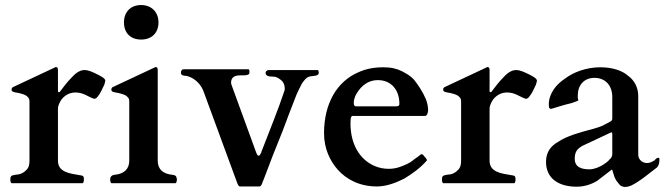

<svg xmlns="http://www.w3.org/2000/svg" viewBox="-20 -727 2658 762"><path d="M21 -15C21 -6 23 -1 26 0H308C311 -1 313 -6 313 -15C313 -30.7 307.7 -29.9 295 -32C256.9 -38.4 210 -43.6 210 -89V-295C210 -302 212 -310 216 -318C225.3 -339.6 248 -360 279 -360C311.6 -360 327.9 -343.4 353 -335H354C359 -335 364 -338 368 -344C379.3 -357.2 386.2 -375.5 394 -391C396 -399 398 -404 398 -407C398 -416.6 375 -427.5 366 -432C351.5 -439.2 332.4 -449 315 -449C294.1 -449 275.8 -432.3 264 -419C247.4 -402.4 233.5 -384 220 -366C219 -365 218 -364 217 -362C216 -362 214 -361 213 -361C212 -361 211 -362 210 -364V-450C210 -457 207 -461 202 -461C201 -461 200 -461 199 -460L195 -458L33 -382C30 -381 28 -379 28 -378C26 -376 26 -374 26 -373C26 -369 26 -366 28 -366C28 -361.6 48.9 -358.6 54 -358C67.7 -354.1 82.3 -351.6 90 -342C95 -338 97 -332 97 -324V-89C97 -74 94 -63 88 -56C77.8 -44.1 63 -34 44 -34C29.5 -30.4 21 -32.8 21 -15Z M682 -15C682 -17 682 -20 680 -23C680 -31.5 668.5 -32.8 659 -34C629.2 -37.7 606 -53.7 606 -89V-450C606 -457 603 -461 598 -461C597 -461 596 -461 595 -460L591 -458L429 -382C426 -381 424 -379 424 -378C422 -376 422 -374 422 -373C422 -369 422 -366 424 -366C424 -361.6 444.9 -358.6 450 -358C463.7 -354.1 478.3 -351.6 486 -342C491 -338 493 -332 493 -324V-89C493 -53.8 469.4 -37.7 440 -34C426.7 -32.3 422.7 -31.3 418 -22C418 -19 417 -16 417 -15C417 -10.3 418.3 -1.8 422 0H677C680.7 -1.8 682 -10.3 682 -15ZM540 -570C582.3 -570 609 -596.7 609 -638C609 -679.2 581.2 -707 540 -707C498.7 -707 472 -679.7 472 -638C472 -596.2 498.2 -570 540 -570Z M1240 -449H1046C1040.1 -449 1034 -443.4 1034 -438C1034 -424.8 1048.8 -423 1062 -423C1080.3 -423 1090.1 -413.6 1100 -405C1106 -398 1110 -388 1110 -377V-370C1082.2 -286.7 1051.9 -214 1018 -126C1018 -123.2 1016.4 -119.4 1014 -117C1014 -114.1 1009.1 -109 1007 -109C1001.3 -109 999 -116.3 997 -121L900 -387C900 -388 900 -390 898 -392C898 -396 897 -397 897 -398C897 -421.3 912.1 -428 934 -428H952C961.4 -429.9 970 -429.3 970 -440V-446C969 -450 968 -452 966 -452H709C700.8 -452 698 -445.1 698 -438C698 -427.9 708.7 -426 719 -426C722 -425 725 -425 727 -424C756.2 -414.3 779.3 -390.2 789 -361L921 -2C922.2 1.5 926.5 13 932 13H1010C1016.9 13 1020.5 0.5 1022 -4C1023 -5 1024 -10 1027 -16C1051.2 -80.6 1071.9 -134.7 1102 -208C1116 -247 1135 -295 1157 -352C1163.6 -365.3 1170.5 -381.8 1178 -395C1186.8 -407.3 1195.3 -421.6 1212 -424C1223.9 -425.7 1245 -425.6 1245 -437C1245 -441.6 1244.9 -449 1240 -449Z M1679 -290C1679 -304 1676 -318 1670 -334C1657.8 -362.4 1640.3 -389.6 1622 -412C1604.5 -429.5 1595.1 -433.1 1576 -444C1555.5 -454.2 1533.1 -460 1502 -460C1465 -460 1432 -454 1402 -440C1318.1 -404 1266 -317.6 1266 -198C1266 -137.5 1289.8 -87.7 1321 -53C1354.9 -15.3 1406.4 13 1476 13C1515.8 13 1554.1 -3.1 1584 -18C1615.7 -36.7 1650 -61.9 1673 -89C1674 -90 1675 -91 1675 -92C1671.2 -95.8 1671.7 -99.7 1666 -104C1664.3 -106.5 1658.3 -115 1654 -115C1653 -115 1652 -115 1650 -114C1641 -107 1632 -100 1623 -94C1614 -86 1604 -80 1593 -75C1572.3 -65.6 1551.5 -57 1523 -57C1502 -57 1483 -61 1465 -69C1407.9 -94.4 1371 -154.2 1371 -237C1371 -246 1372 -253 1372 -258C1374 -264 1376 -267 1379 -267H1667C1675.4 -267 1679 -281.4 1679 -290ZM1384 -320C1384 -327 1386 -336 1390 -346C1405.5 -376.9 1433.5 -409 1480 -409C1533.2 -409 1565 -369.2 1565 -316C1566 -309 1562 -305 1553 -305H1393C1385.4 -305 1384 -311.6 1384 -320Z M1734 -15C1734 -6 1736 -1 1739 0H2021C2024 -1 2026 -6 2026 -15C2026 -30.7 2020.7 -29.9 2008 -32C1969.9 -38.4 1923 -43.6 1923 -89V-295C1923 -302 1925 -310 1929 -318C1938.3 -339.6 1961 -360 1992 -360C2024.6 -360 2040.9 -343.4 2066 -335H2067C2072 -335 2077 -338 2081 -344C2092.3 -357.2 2099.2 -375.5 2107 -391C2109 -399 2111 -404 2111 -407C2111 -416.6 2088 -427.5 2079 -432C2064.5 -439.2 2045.4 -449 2028 -449C2007.1 -449 1988.8 -432.3 1977 -419C1960.4 -402.4 1946.5 -384 1933 -366C1932 -365 1931 -364 1930 -362C1929 -362 1927 -361 1926 -361C1925 -361 1924 -362 1923 -364V-450C1923 -457 1920 -461 1915 -461C1914 -461 1913 -461 1912 -460L1908 -458L1746 -382C1743 -381 1741 -379 1741 -378C1739 -376 1739 -374 1739 -373C1739 -369 1739 -366 1741 -366C1741 -361.6 1761.9 -358.6 1767 -358C1780.7 -354.1 1795.3 -351.6 1803 -342C1808 -338 1810 -332 1810 -324V-89C1810 -74 1807 -63 1801 -56C1790.8 -44.1 1776 -34 1757 -34C1742.5 -30.4 1734 -32.8 1734 -15Z M2513 -113V-346C2513 -381.6 2496 -409.6 2473 -426C2449.4 -447.6 2408.1 -460 2363 -460C2305.6 -460 2254 -439.7 2221 -414C2189.8 -393.7 2158 -357.4 2158 -312C2158 -308 2159 -304 2159 -300C2161 -297 2163 -295 2166 -295C2168 -295 2172 -296 2178 -298C2193 -303 2208.5 -307.1 2225 -312L2249 -318C2253.4 -320.2 2275 -326.3 2275 -329V-332C2274 -333 2274 -335 2273 -338V-348C2273 -389.3 2298.3 -418 2339 -418C2383.9 -418 2410 -386.4 2410 -342V-257C2410 -255 2409 -253 2409 -250C2399.8 -240.8 2383.6 -235.6 2371 -228C2361 -224 2348 -219 2332 -215C2280.1 -201.2 2230.8 -187.9 2195 -164C2167.8 -148.7 2147 -124.8 2147 -85C2147 -18 2197.6 14 2269 14C2301.7 14 2331 2.7 2351 -10L2408 -54C2409 -55 2409 -53 2411 -50C2411 -47 2413 -42 2415 -37C2417.1 -26.3 2424.2 -10.8 2431 -4C2434 1 2439 6 2443 10C2449 13 2454 15 2461 15C2468 15 2476 13 2484 10C2522.7 -9.3 2552.8 -36.6 2588 -63C2593.8 -68.8 2597 -80.2 2597 -92V-98C2596 -100 2595 -101 2592 -101C2587.5 -101 2580.1 -94.1 2577 -90C2568.9 -86 2560.7 -80 2548 -80C2528.2 -80 2513 -94.7 2513 -113ZM2261 -97C2261 -126.6 2272.4 -136.8 2291 -148L2404 -201C2405 -202 2405 -202 2406 -202C2409 -201 2410 -199 2410 -196V-116C2410 -108 2407 -100 2399 -94C2393 -86 2384 -80 2375 -74C2361.9 -65.3 2339 -55 2320 -55C2287.2 -55 2261 -63.6 2261 -97Z"/></svg>

Font: fbb
Style: Bold
Weight: 400
Designer: David J. Perry, Michael Sharpe
Version: Version 1.045